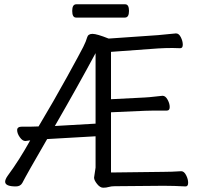

<svg xmlns="http://www.w3.org/2000/svg" viewBox="-20 -866 940 896"><path d="M742 -64Q780 -64 825 -67H826Q839 -67 848.5 -48.5Q858 -30 858 -13Q858 4 846 4Q792 1 743 1L515 3Q499 3 487.5 6.5Q476 10 461.5 10Q447 10 433 -7.5Q419 -25 419 -37L426 -84V-230L200 -217Q106 -55 84 -12Q75 4 54 4Q4 4 4 -18Q4 -29 16 -46Q70 -119 121 -211Q100 -208 99 -208H98Q85 -208 72.5 -225.5Q60 -243 60 -259Q60 -275 83 -275H126Q147 -275 160 -276Q230 -393 292.5 -506.5Q355 -620 368.5 -647Q382 -674 386.5 -691Q391 -708 411.5 -708Q432 -708 487 -686L717 -702Q740 -704 763.5 -706.5Q787 -709 800 -710H802Q815 -710 824 -692Q833 -674 833 -657.5Q833 -641 821 -641L785 -642Q750 -642 718 -640L498 -624V-403L655 -411Q676 -412 700.5 -415Q725 -418 738 -419H739Q752 -419 762 -401Q772 -383 772 -366.5Q772 -350 759 -350H700Q673 -350 656 -349L498 -342V-61ZM426 -618Q345 -467 236 -278L426 -289ZM563 -784H335Q317 -784 317 -815Q317 -846 336 -846H564Q582 -846 582 -815Q582 -784 563 -784Z"/></svg>

Font: Moon Stars Kai T
Style: Regular
Weight: 400
Designer: GuiWonder
Version: Version 1.101